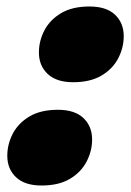

<svg xmlns="http://www.w3.org/2000/svg" viewBox="-20 -557 404 592"><path d="M256 -537Q308 -537 334.8 -511.5Q361.5 -486 361.5 -445.5Q361.5 -410 344.5 -377.2Q327.5 -344.5 293 -324Q258.5 -303.5 205.5 -303.5Q154 -303.5 127 -329Q100 -354.5 100 -395Q100 -431 117 -463.5Q134 -496 168.5 -516.5Q203 -537 256 -537ZM158.5 -218.5Q210.5 -218.5 237.2 -193Q264 -167.5 264 -127Q264 -91.5 247 -58.8Q230 -26 195.5 -5.5Q161 15 108 15Q56.5 15 29.5 -10.5Q2.5 -36 2.5 -76.5Q2.5 -112.5 19.5 -145Q36.5 -177.5 71 -198Q105.5 -218.5 158.5 -218.5Z"/></svg>

Font: Newsreader Caption ExtraBold
Style: Italic
Weight: 800
Italic angle: -17°
Designer: Hugues Gentile
Foundry: Production Type
Version: Version 1.001